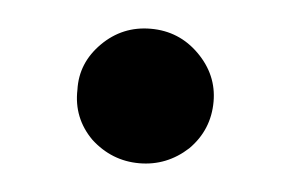

<svg xmlns="http://www.w3.org/2000/svg" viewBox="-28 -433 346 229"><g transform="rotate(5 145.0 -318.5)"><path d="M87 -261Q63 -285 64 -319Q63 -351 87 -375Q111 -399 145 -399Q179 -399 203 -375Q227 -351 227 -319Q227 -285 203 -261Q178 -238 145 -238Q112 -238 87 -261Z"/></g></svg>

Font: Sinter Bold
Style: Regular
Weight: 700
Foundry: Adobe & rsms
Version: Version 1.000